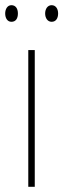

<svg xmlns="http://www.w3.org/2000/svg" viewBox="-32 -720 244 740"><path d="M-12 -668C-12 -651 -4 -636 12 -636C29 -636 37 -649 37 -668C37 -686 29 -700 12 -700C-4 -700 -12 -684 -12 -668ZM142 -668C142 -651 151 -636 167 -636C184 -636 192 -650 192 -668C192 -686 183 -700 167 -700C151 -700 142 -685 142 -668ZM102 0V-527H77V0Z"/></svg>

Font: Noto Sans Gurmukhi Condensed Thin
Style: Regular
Weight: 100
Width: 3
Designer: Jelle Bosma - Monotype Design Team
Foundry: Monotype Imaging Inc.
Version: Version 2.004